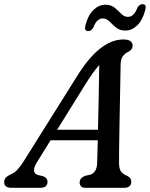

<svg xmlns="http://www.w3.org/2000/svg" viewBox="-50 -897 716 917"><path d="M127 -123Q96.5 -73 130 -61.5L157 -55Q177 -46.5 177 -29.5Q177 0 142.5 0H4.5Q-30 0 -30 -27.5Q-30 -39 -22.8 -47.8Q-15.5 -56.5 3.5 -65.5Q19 -71 34.2 -87.8Q49.5 -104.5 64.5 -129L314.5 -527.5Q372 -621 427.8 -664.8Q483.5 -708.5 539 -708.5Q563 -708.5 573.2 -700.2Q583.5 -692 583.5 -679.5Q583.5 -660 562.5 -649.5Q545.5 -641.5 535.8 -627.2Q526 -613 526 -585.5Q525.5 -548.5 524.5 -499.2Q523.5 -450 522.5 -395.5Q521.5 -341 520.5 -288Q519.5 -235 519 -190.5Q518.5 -146 518.5 -117Q519 -91.5 527.2 -79Q535.5 -66.5 560 -55.5Q577 -46.5 577 -29Q576.5 0 543 0H357Q343 0 336.5 -7.5Q330 -15 330.5 -26Q330.5 -46 355.5 -57L382 -63Q413 -74 414 -119.5Q415.5 -161 417 -227H191.5ZM358.5 -495.5 223 -277.5H418Q420 -353.5 421.5 -436.8Q423 -520 424 -586.5Q410.5 -571.5 394.2 -549.2Q378 -527 358.5 -495.5ZM548 -751Q521.5 -751 504.2 -765.5Q487 -780 472.8 -794.5Q458.5 -809 441 -809Q412 -809 396.5 -767Q387 -748.5 371 -748.5Q350.5 -748.5 358.5 -777.5Q371 -825.5 396.8 -850Q422.5 -874.5 453.5 -874.5Q480.5 -874.5 497.8 -860Q515 -845.5 529.2 -831Q543.5 -816.5 561 -816.5Q590 -816.5 605.5 -858.5Q614.5 -877 631.5 -877Q651.5 -877 643.5 -848Q630.5 -799.5 604.8 -775.2Q579 -751 548 -751Z"/></svg>

Font: Fraunces 72pt SuperSoft
Style: Italic
Weight: 400
Italic angle: -16°
Version: Version 1.000;[b76b70a41]